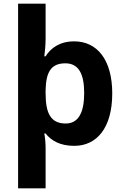

<svg xmlns="http://www.w3.org/2000/svg" viewBox="-20 -780 673 1040"><path d="M588 -274C588 -459 504 -556 382 -556C304 -556 255 -520 227 -475H220C223 -495 227 -537 227 -569V-760H78V240H227V19C227 -2 224 -37 220 -57H227C256 -20 303 10 382 10C505 10 588 -88 588 -274ZM436 -276C436 -169 404 -111 336 -111C253 -111 227 -169 227 -275V-291C229 -389 256 -437 334 -437C404 -437 436 -383 436 -276Z"/></svg>

Font: Noto Traditional Nushu
Style: Bold
Weight: 700
Designer: LIU Zhao
Foundry: LiuZhao Studio
Version: Version 2.003